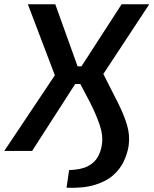

<svg xmlns="http://www.w3.org/2000/svg" viewBox="-45 -710 722 903"><path d="M268 173 280 90Q337 88 368.5 71.5Q400 55 415 28Q430 1 434 -29Q441 -72 423.5 -123.5Q406 -175 375.5 -234Q345 -293 311 -356L527 -690H657L441 -362Q478 -289 507.5 -231Q537 -173 552 -123.5Q567 -74 560 -24Q554 13 537 49Q520 85 487.5 114Q455 143 401 159.5Q347 176 268 173ZM-25 0 213 -356 86 -690H215L335 -356L106 0ZM248 -315 260 -398H396L384 -315Z"/></svg>

Font: Exo 2 SemiBold
Style: Italic
Weight: 600
Italic angle: -8°
Designer: Natanael Gama
Foundry: Natanael Gama
Version: Version 2.010